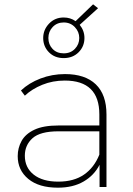

<svg xmlns="http://www.w3.org/2000/svg" viewBox="-20 -866 618 889"><path d="M441 0V-103Q416 -54 367 -25.5Q318 3 248 3Q160 3 111 -37.5Q62 -78 62 -143Q62 -181 80 -213.5Q98 -246 139.5 -265.5Q181 -285 251 -285H440V-336Q440 -493 280 -493Q224 -493 176 -473.5Q128 -454 95 -423L77 -447Q114 -482 167.5 -502.5Q221 -523 281 -523Q374 -523 423.5 -475.5Q473 -428 473 -336V0ZM440 -150V-258H251Q166 -258 130.5 -226Q95 -194 95 -145Q95 -90 136 -57.5Q177 -25 250 -25Q322 -25 369 -57.5Q416 -90 440 -150ZM275 -597Q233 -597 206.5 -624Q180 -651 180 -690Q180 -728 207 -756.5Q234 -785 275 -785Q306 -785 330 -768L411 -846L434 -828L349 -751Q371 -724 371 -690Q371 -651 344 -624Q317 -597 275 -597ZM275 -619Q307 -619 327 -640Q347 -661 347 -690Q347 -719 326.5 -740.5Q306 -762 275 -762Q244 -762 224 -741Q204 -720 204 -690Q204 -660 223.5 -639.5Q243 -619 275 -619Z"/></svg>

Font: Montserrat ExtraLight
Style: Regular
Weight: 200
Designer: Julieta Ulanovsky
Foundry: Julieta Ulanovsky
Version: Version 9.000; ttfautohint (v1.8.4.7-5d5b)